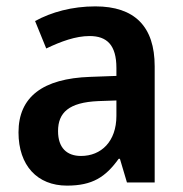

<svg xmlns="http://www.w3.org/2000/svg" viewBox="-20 -572 574 602"><path d="M279 -552C206 -552 141 -534 90 -506L125 -420C171 -442 217 -459 261 -459C315 -459 345 -431 345 -359V-334L263 -331C114 -326 38 -268 38 -157C38 -53 97 10 190 10C270 10 311 -17 352 -74H356L378 0H465V-364C465 -489 402 -552 279 -552ZM288 -255 345 -257V-209C345 -128 297 -83 234 -83C190 -83 162 -108 162 -161C162 -219 196 -251 288 -255Z"/></svg>

Font: Noto Sans Thai Looped SemiCondensed SemiBold
Style: Regular
Weight: 600
Width: 4
Designer: Sasikarn Vongin, Ben Mitchell
Foundry: The Fontpad Ltd
Version: Version 1.001